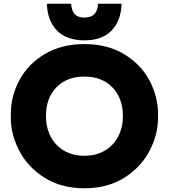

<svg xmlns="http://www.w3.org/2000/svg" viewBox="-20 -988 904 1028"><path d="M38 -356V-378Q38 -473 84 -559Q130 -645 219.5 -698.5Q309 -752 432 -752Q554 -752 643.5 -698.5Q733 -645 779.5 -558.5Q826 -472 826 -378V-356Q826 -268 781 -181Q736 -94 646.5 -37Q557 20 432 20Q307 20 217.5 -37Q128 -94 83 -181Q38 -268 38 -356ZM638 -366Q638 -462 582 -520Q526 -578 432 -578Q337 -578 281.5 -520Q226 -462 226 -366Q226 -306 251 -257.5Q276 -209 322.5 -181.5Q369 -154 432 -154Q494 -154 541 -181.5Q588 -209 613 -257.5Q638 -306 638 -366ZM231 -968H361Q363 -931 380 -912.5Q397 -894 432 -894Q502 -894 505 -968H631Q628 -876 577 -824Q526 -772 432 -772Q337 -772 285.5 -824Q234 -876 231 -968Z"/></svg>

Font: Sora-SIA ExtraBold
Style: Regular
Weight: 800
Designer: Jonathan Barnbrook, Julián Moncada
Foundry: Barnbrook Fonts
Version: Version 2.000